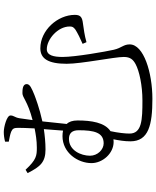

<svg xmlns="http://www.w3.org/2000/svg" viewBox="77 -878 845 1040"><g transform="rotate(-90 500.0 -357.5)"><path d="M244 -219C210 -219 177 -252 177 -293C177 -342 206 -407 268 -407C296 -407 315 -393 315 -355C315 -271 303 -219 244 -219ZM368 -360C368 -388 361 -407 349 -419L363 -551C436 -567 490 -588 506 -594C542 -609 565 -618 565 -636C565 -658 535 -659 516 -659C491 -659 474 -631 370 -604L380 -675C385 -703 395 -705 395 -724C395 -744 332 -760 306 -760C289 -760 273 -758 253 -753V-733C267 -730 293 -726 307 -720C325 -712 328 -704 328 -681C328 -665 327 -632 325 -593C294 -587 260 -581 221 -581C177 -581 156 -583 101 -642L83 -631C118 -561 143 -534 211 -534C249 -534 287 -538 321 -543L313 -439C304 -441 294 -442 283 -442C193 -442 137 -359 137 -285C137 -225 189 -165 252 -165L266 -166C260 -135 255 -107 255 -74C255 25 345 45 485 45C627 45 780 -2 780 -78C780 -112 761 -121 751 -164C741 -208 712 -373 712 -441C712 -489 720 -527 754 -527C807 -527 877 -468 877 -403C877 -390 875 -383 860 -372C845 -362 809 -344 783 -333L792 -312C829 -323 866 -327 892 -331C926 -335 940 -343 940 -375C940 -469 856 -562 759 -562C703 -562 675 -520 675 -419C675 -339 712 -161 712 -110C712 -74 697 -59 673 -46C636 -26 558 -9 476 -9C371 -9 297 -12 297 -79C297 -103 301 -140 310 -182C357 -213 368 -286 368 -360Z"/></g></svg>

Font: Noto Serif TC Light
Style: Regular
Weight: 300
Designer: Ryoko NISHIZUKA 西塚涼子 (kana & ideographs); Frank Grießhammer (Latin, Greek & Cyrillic); Wenlong ZHANG 张文龙 (bopomofo); San
Foundry: Adobe
Version: Version 2.001;hotconv 1.1.0;makeotfexe 2.6.0